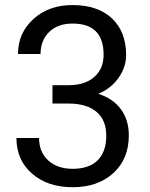

<svg xmlns="http://www.w3.org/2000/svg" viewBox="-20 -741 602 770"><path d="M190.4 -399.4V-325.7H258.3C306.2 -325.2 342.8 -313.5 368.2 -291.5C393.6 -269.5 406.2 -237.8 406.2 -196.3C406.2 -153.8 394.5 -121.1 371.6 -98.1C348.6 -75.2 314.9 -64 271.5 -64C230.5 -64 197.8 -75.2 173.3 -97.7C148.9 -120.1 136.7 -149.9 136.7 -187.5H45.9C45.9 -128.4 66.9 -80.6 108.9 -44.4C150.4 -8.3 204.6 9.8 271.5 9.8C338.4 9.8 392.6 -8.8 434.1 -46.4C475.6 -84 496.6 -134.3 496.6 -198.2C496.6 -239.7 485.8 -274.4 464.8 -303.2C443.4 -332 413.1 -352.5 374 -364.7C408.7 -378.9 436 -400.9 456.1 -429.7C476.1 -458.5 485.8 -488.8 485.8 -519.5C485.8 -582.5 466.8 -631.8 428.7 -667.5C390.6 -703.1 337.9 -720.7 271 -720.7C207.5 -720.7 155.3 -702.1 114.3 -665C72.8 -627.4 52.2 -580.6 52.2 -524.4H142.6C142.6 -561 154.3 -590.8 177.7 -613.3C200.7 -635.3 231.9 -646.5 271 -646.5C354 -646.5 395.5 -605 395.5 -521.5C395.5 -484.4 383.3 -455.1 358.9 -433.1C334.5 -411.1 300.8 -399.9 258.3 -399.4Z"/></svg>

Font: Vazir
Style: Regular
Weight: 400
Designer: Saber Rastikerdar
Foundry: Saber Rastikerdar
Version: Version 27.002;January 24, 2021;FontCreator 13.0.0.2683 64-b